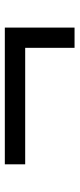

<svg xmlns="http://www.w3.org/2000/svg" viewBox="212 -706 328 792"><g transform="rotate(-90 376.0 -310.0)"><path d="M574.7 -166.5V-370.1H94.2V-454.1H658.2V-166.5Z"/></g></svg>

Font: Kameron SemiBold
Style: Regular
Weight: 600
Designer: Vernon Adams
Foundry: Vernon Adams
Version: Version 1.100